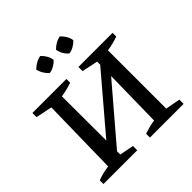

<svg xmlns="http://www.w3.org/2000/svg" viewBox="-220 -1058 1242 1242"><g transform="rotate(-45 400.5 -437.5)"><path d="M32 0V-34Q59 -44 84 -50Q109 -56 134 -59L144 -589L32 -612V-650H343V-616Q297 -600 243 -591L244 -186L563 -561V-589L453 -612V-650H765V-616Q742 -608 716.5 -601.5Q691 -595 664 -591V-58L765 -39V0H457V-35Q482 -43 506 -49.5Q530 -56 554 -59L561 -459L244 -88V-58L341 -39V0ZM328 -875Q345 -860 357 -839.5Q369 -819 372 -796Q358 -780 337 -768Q316 -756 294 -753Q278 -767 265.5 -787.5Q253 -808 248 -831Q264 -847 284.5 -859Q305 -871 328 -875ZM508 -875Q524 -860 536.5 -839.5Q549 -819 552 -796Q538 -780 517 -768Q496 -756 474 -753Q438 -782 429 -831Q444 -847 464.5 -859Q485 -871 508 -875Z"/></g></svg>

Font: Piazzolla Medium
Style: Regular
Weight: 500
Designer: Juan Pablo del Peral
Foundry: Huerta Tipografica
Version: Version 1.330